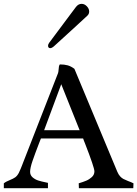

<svg xmlns="http://www.w3.org/2000/svg" viewBox="-22 -983 717 1003"><path d="M191.9 -259.8 182.6 -236.3Q160.6 -179.2 147.9 -142.3Q135.3 -105.5 135.3 -85.4Q135.3 -67.9 148.2 -56.6Q161.1 -45.4 178 -40Q194.8 -34.7 219.2 -29.8L228.5 -27.8V0H-2V-25.4Q4.9 -30.8 12 -34.4Q19 -38.1 29.8 -42.5Q46.9 -49.3 57.4 -56.6Q67.9 -64 76.2 -79.6Q81.1 -89.4 86.2 -101.8Q91.3 -114.3 92.8 -118.2L98.6 -133.3L281.2 -601.1Q283.2 -606.4 284.2 -619.6Q284.7 -629.4 285.9 -635.5Q287.1 -641.6 290.5 -646.5Q314.5 -646.5 331.8 -641.6Q349.1 -636.7 366.7 -623.5L590.8 -85.9Q597.2 -70.8 605.5 -61.8Q613.8 -52.7 622.8 -48.1Q631.8 -43.5 647.5 -37.1Q660.6 -32.7 675.3 -25.4L674.3 0H390.1L389.2 -25.4Q412.1 -32.2 428.5 -39.1Q444.8 -45.9 458 -58.1Q471.2 -70.3 471.2 -87.9Q471.2 -107.4 422.4 -232.9Q419.4 -240.2 416.7 -247.1Q414.1 -253.9 412.1 -259.8ZM297.9 -543 208.5 -302.7H394ZM240.2 -731.4Q234.9 -731.4 231.9 -734.9Q229 -738.3 229 -744.1Q229 -751 234.4 -758.8Q263.2 -796.4 340.8 -901.4L374.5 -946.3Q387.2 -962.9 404.3 -962.9Q419.4 -962.9 431.6 -950.2Q443.8 -937.5 443.8 -922.9Q443.8 -909.2 433.6 -900.4Q403.3 -873 364.7 -836.9Q278.3 -757.8 259.8 -741.2Q248.5 -731.4 240.2 -731.4Z"/></svg>

Font: Radley
Style: Regular
Weight: 400
Designer: Vernon Adams
Foundry: Vernon Adams
Version: Version 1.003; ttfautohint (v1.6)